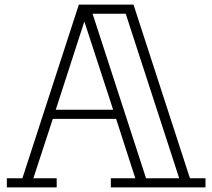

<svg xmlns="http://www.w3.org/2000/svg" viewBox="-20 -820 929 840"><path d="M879 -40V0H585H465V-40H572L488 -300H211L126 -40H228V0H65H10V-40H78L325 -800H564L811 -40ZM764 -40 530 -760H385L619 -40ZM475 -340 349 -726 224 -340Z"/></svg>

Font: Kumar One Outline
Style: Regular
Weight: 400
Designer: Parimal Parmar
Foundry: Indian Type Foundry
Version: Version 1.000;PS 1.000;hotconv 1.0.88;makeotf.lib2.5.647800